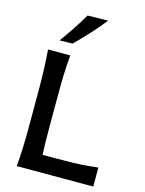

<svg xmlns="http://www.w3.org/2000/svg" viewBox="-140 -1052 857 1134"><g transform="rotate(15 288.5 -484.5)"><path d="M77.5 0Q82 -58.5 84.2 -113.2Q86.5 -168 86.5 -234.5V-474.5Q86.5 -542.5 84.2 -598Q82 -653.5 77.5 -713H213.5Q208 -653.5 206 -597.8Q204 -542 204 -474.5V-253Q204 -211 204.8 -174.8Q205.5 -138.5 207.5 -103.5H295.5Q350.5 -103.5 392.8 -104.8Q435 -106 471 -108.8Q507 -111.5 545 -116V0ZM129.5 -782.5Q163 -828.5 193.5 -874.5Q224 -920.5 251 -967L376 -969Q338.5 -921 296.2 -875Q254 -829 208.5 -784Z"/></g></svg>

Font: Commissioner Flair Medium
Style: Regular
Weight: 500
Designer: Kostas Bartsokas
Foundry: Kostas Bartsokas
Version: Version 1.000; ttfautohint (v1.8.3)